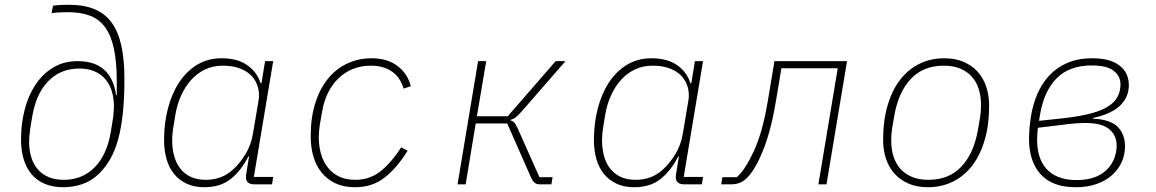

<svg xmlns="http://www.w3.org/2000/svg" viewBox="-20 -772 4840 804"><path d="M245 12Q199 12 165.5 -3Q132 -18 110.5 -44.5Q89 -71 78.5 -107.5Q68 -144 68 -188Q68 -252 83 -311.5Q98 -371 128 -416.5Q158 -462 202.5 -489Q247 -516 305 -516Q446 -516 466 -374H469V-430Q469 -512 457 -568Q445 -624 420 -658Q395 -692 356.5 -706.5Q318 -721 265 -721Q244 -721 227 -720Q210 -719 196 -717L202 -748Q213 -750 230.5 -751Q248 -752 268 -752Q331 -752 375 -734Q419 -716 447 -678Q475 -640 488 -581.5Q501 -523 501 -442Q501 -361 494.5 -299Q488 -237 475 -189.5Q462 -142 442.5 -107.5Q423 -73 397 -47Q365 -15 326 -1.5Q287 12 245 12ZM247 -19Q325 -19 376.5 -71.5Q428 -124 444 -220L453 -275Q455 -288 456 -302.5Q457 -317 457 -327Q457 -360 448.5 -389Q440 -418 422 -439.5Q404 -461 376.5 -473Q349 -485 312 -485Q234 -485 182.5 -432.5Q131 -380 115 -284L106 -229Q104 -216 103 -201.5Q102 -187 102 -177Q102 -144 110.5 -115Q119 -86 137 -64.5Q155 -43 182.5 -31Q210 -19 247 -19Z M836 12Q794 12 762.5 -2.5Q731 -17 709.5 -43Q688 -69 677.5 -105.5Q667 -142 667 -186Q667 -255 683 -317Q699 -379 729.5 -426Q760 -473 805 -500.5Q850 -528 908 -528Q974 -528 1015 -499.5Q1056 -471 1071 -424H1075L1090 -516H1124L1043 -31H1124L1119 0H1046Q1003 0 1011 -43L1023 -117H1020Q991 -59 947.5 -23.5Q904 12 836 12ZM842 -19Q875 -19 903.5 -29.5Q932 -40 958 -64Q985 -89 1008 -126.5Q1031 -164 1039 -211L1063 -353Q1067 -379 1060.5 -405Q1054 -431 1036 -451.5Q1018 -472 987 -484.5Q956 -497 913 -497Q872 -497 838.5 -481Q805 -465 780 -437Q755 -409 738 -371Q721 -333 714 -289L705 -234Q701 -211 701 -185Q701 -150 709 -120Q717 -90 734 -67.5Q751 -45 777.5 -32Q804 -19 842 -19Z M1466 12Q1420 12 1385.5 -4Q1351 -20 1327.5 -48.5Q1304 -77 1292.5 -116Q1281 -155 1281 -202Q1281 -279 1300 -339.5Q1319 -400 1353 -442Q1387 -484 1434 -506Q1481 -528 1536 -528Q1603 -528 1645.5 -495Q1688 -462 1700 -411L1670 -401Q1656 -449 1620.5 -473Q1585 -497 1534 -497Q1453 -497 1398 -444.5Q1343 -392 1328 -300L1319 -248Q1317 -232 1316 -221.5Q1315 -211 1315 -197Q1315 -159 1324.5 -126.5Q1334 -94 1353 -70Q1372 -46 1400.5 -32.5Q1429 -19 1468 -19Q1526 -19 1570.5 -52.5Q1615 -86 1660 -155L1687 -141Q1644 -71 1592 -29.5Q1540 12 1466 12Z M1982 -516H2016L1977 -285H2106L2307 -516H2348L2165 -306Q2149 -288 2139.5 -280.5Q2130 -273 2119 -271L2118 -268Q2126 -266 2132.5 -260Q2139 -254 2148 -234L2239 -30H2294L2289 0H2241Q2227 0 2219 -6.5Q2211 -13 2204 -28L2104 -255H1972L1930 0H1896Z M2636 12Q2594 12 2562.5 -2.5Q2531 -17 2509.5 -43Q2488 -69 2477.5 -105.5Q2467 -142 2467 -186Q2467 -255 2483 -317Q2499 -379 2529.5 -426Q2560 -473 2605 -500.5Q2650 -528 2708 -528Q2774 -528 2815 -499.5Q2856 -471 2871 -424H2875L2890 -516H2924L2843 -31H2924L2919 0H2846Q2803 0 2811 -43L2823 -117H2820Q2791 -59 2747.5 -23.5Q2704 12 2636 12ZM2642 -19Q2675 -19 2703.5 -29.5Q2732 -40 2758 -64Q2785 -89 2808 -126.5Q2831 -164 2839 -211L2863 -353Q2867 -379 2860.5 -405Q2854 -431 2836 -451.5Q2818 -472 2787 -484.5Q2756 -497 2713 -497Q2672 -497 2638.5 -481Q2605 -465 2580 -437Q2555 -409 2538 -371Q2521 -333 2514 -289L2505 -234Q2501 -211 2501 -185Q2501 -150 2509 -120Q2517 -90 2534 -67.5Q2551 -45 2577.5 -32Q2604 -19 2642 -19Z M3005 -30H3065Q3098 -57 3135.5 -136.5Q3173 -216 3195 -348L3223 -516H3527L3441 0H3407L3488 -486H3252L3230 -353Q3210 -231 3177.5 -148Q3145 -65 3110 -29Q3094 -13 3078 -6.5Q3062 0 3039 0H3000Z M3866 12Q3820 12 3785 -3Q3750 -18 3726 -44.5Q3702 -71 3690 -107.5Q3678 -144 3678 -187Q3678 -266 3696.5 -329.5Q3715 -393 3748.5 -437Q3782 -481 3829.5 -504.5Q3877 -528 3934 -528Q3980 -528 4015 -513Q4050 -498 4074 -471.5Q4098 -445 4110 -408.5Q4122 -372 4122 -329Q4122 -249 4103.5 -186Q4085 -123 4051.5 -79Q4018 -35 3970.5 -11.5Q3923 12 3866 12ZM3868 -19Q3954 -19 4006 -74.5Q4058 -130 4075 -228L4084 -280Q4086 -295 4087 -305.5Q4088 -316 4088 -333Q4088 -369 4078.5 -399Q4069 -429 4050 -450.5Q4031 -472 4001.5 -484.5Q3972 -497 3932 -497Q3846 -497 3794 -441.5Q3742 -386 3725 -288L3716 -236Q3714 -221 3713 -210.5Q3712 -200 3712 -183Q3712 -147 3721.5 -117Q3731 -87 3750 -65.5Q3769 -44 3798.5 -31.5Q3828 -19 3868 -19Z M4485 12Q4386 12 4337.5 -42.5Q4289 -97 4289 -189Q4289 -209 4291 -233Q4293 -257 4296 -278Q4304 -332 4323.5 -377.5Q4343 -423 4374.5 -456.5Q4406 -490 4450.5 -509Q4495 -528 4554 -528Q4628 -528 4667.5 -498Q4707 -468 4707 -415Q4707 -366 4671 -330.5Q4635 -295 4557 -278V-275Q4629 -272 4660 -241Q4691 -210 4691 -159Q4691 -124 4677 -93Q4663 -62 4636.5 -38.5Q4610 -15 4572 -1.5Q4534 12 4485 12ZM4488 -18Q4558 -18 4600 -49Q4642 -80 4653 -133Q4656 -148 4656 -162Q4656 -205 4625 -231Q4594 -257 4525 -257Q4505 -257 4480 -255Q4455 -253 4418 -248L4326 -237Q4325 -231 4324 -214.5Q4323 -198 4323 -184Q4323 -150 4332 -119.5Q4341 -89 4360.5 -66.5Q4380 -44 4411.5 -31Q4443 -18 4488 -18ZM4425 -276Q4489 -283 4534 -293.5Q4579 -304 4607.5 -319Q4636 -334 4651 -353.5Q4666 -373 4670 -397Q4671 -402 4671.5 -407.5Q4672 -413 4672 -419Q4672 -454 4643 -476Q4614 -498 4552 -498Q4457 -498 4404 -443.5Q4351 -389 4335 -291L4331 -266Z"/></svg>

Font: IBM Plex Mono ExtraLight
Style: Italic
Weight: 200
Italic angle: -9°
Monospace: yes
Designer: Mike Abbink, Paul van der Laan, Pieter van Rosmalen
Foundry: Bold Monday
Version: Version 2.3